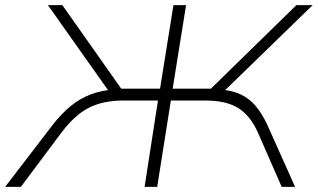

<svg xmlns="http://www.w3.org/2000/svg" viewBox="-42 -725 1233 745"><path d="M-22 0 162 -240Q197 -285 233.5 -314.5Q270 -344 312 -359.5Q354 -375 403 -378L388 -360L144 -705H200L439 -366L418 -381H579L631 -705H680L628 -381H795L761 -366L1108 -705H1171L816 -360L808 -378Q856 -375 890 -359.5Q924 -344 949 -315Q974 -286 995 -241L1103 0H1051L959 -210Q929 -277 882 -306Q835 -335 754 -335H621L568 0H519L571 -335H438Q358 -335 303 -307Q248 -279 196 -210L39 0Z"/></svg>

Font: Nunito Sans 10pt Expanded ExtraLight
Style: Italic
Weight: 250
Width: 7
Italic angle: -9°
Designer: Vernon Adams
Foundry: Vernon Adams
Version: Version 3.101;gftools[0.9.27]